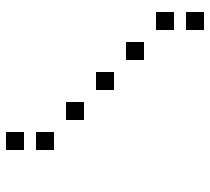

<svg xmlns="http://www.w3.org/2000/svg" viewBox="-50 -670 700 640"><g transform="rotate(90 300.0 -350.0)"><path d="M21 -680Q20 -680 20 -680Q20 -680 20 -679V-621Q20 -620 20 -620Q20 -620 21 -620H79Q80 -620 80 -620Q80 -620 80 -621V-679Q80 -680 80 -680Q80 -680 79 -680ZM21 -580Q20 -580 20 -580Q20 -580 20 -579V-521Q20 -520 20 -520Q20 -520 21 -520H79Q80 -520 80 -520Q80 -520 80 -521V-579Q80 -580 80 -580Q80 -580 79 -580ZM121 -480Q120 -480 120 -480Q120 -480 120 -479V-421Q120 -420 120 -420Q120 -420 121 -420H179Q180 -420 180 -420Q180 -420 180 -421V-479Q180 -480 180 -480Q180 -480 179 -480ZM221 -380Q220 -380 220 -380Q220 -380 220 -379V-321Q220 -320 220 -320Q220 -320 221 -320H279Q280 -320 280 -320Q280 -320 280 -321V-379Q280 -380 280 -380Q280 -380 279 -380ZM321 -280Q320 -280 320 -280Q320 -280 320 -279V-221Q320 -220 320 -220Q320 -220 321 -220H379Q380 -220 380 -220Q380 -220 380 -221V-279Q380 -280 380 -280Q380 -280 379 -280ZM421 -180Q420 -180 420 -180Q420 -180 420 -179V-121Q420 -120 420 -120Q420 -120 421 -120H479Q480 -120 480 -120Q480 -120 480 -121V-179Q480 -180 480 -180Q480 -180 479 -180ZM421 -80Q420 -80 420 -80Q420 -80 420 -79V-21Q420 -20 420 -20Q420 -20 421 -20H479Q480 -20 480 -20Q480 -20 480 -21V-79Q480 -80 480 -80Q480 -80 479 -80Z"/></g></svg>

Font: Doto Black Medium
Style: Regular
Weight: 500
Monospace: yes
Version: Version 1.000